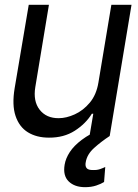

<svg xmlns="http://www.w3.org/2000/svg" viewBox="-20 -566 575 799"><path d="M389.6 -222.7 443.4 -545.9H527.3L436.5 0H352.5L368.2 -92.8H362.3Q336.9 -51.3 291.3 -22Q245.6 7.3 183.6 6.8Q132.3 6.8 96.2 -15.4Q60.1 -37.6 44.7 -83.5Q29.3 -129.4 41 -199.2L99.6 -545.9H183.6L127 -204.1Q117.2 -145 145 -109.4Q172.9 -73.7 224.6 -74.2Q255.9 -74.2 291 -90.1Q326.2 -106 353.8 -138.9Q381.3 -171.9 389.6 -222.7ZM334 212.9Q290.5 212.9 265.9 189Q241.2 165 249 119.1Q253.4 92.8 270.5 66.7Q287.6 40.5 320.3 15.9Q353 -8.8 403.3 -30.3L436.5 0Q400.9 23.4 371.6 49.8Q342.3 76.2 336.9 108.4Q333.5 124 340.1 133.1Q346.7 142.1 368.2 141.6Q383.8 142.1 396.5 137.7Q409.2 133.3 418 128.9L413.1 191.4Q400.9 199.2 380.4 206.1Q359.9 212.9 334 212.9Z"/></svg>

Font: Inter Tight
Style: Italic
Weight: 400
Italic angle: -9.39999°
Designer: Rasmus Andersson
Foundry: rsms
Version: Version 3.002